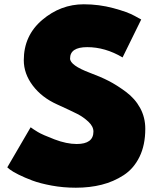

<svg xmlns="http://www.w3.org/2000/svg" viewBox="-20 -860 718 896"><path d="M91 -579Q91 -694 177 -767Q263 -840 371 -840Q442 -840 509 -822Q576 -804 608 -786L639 -769L552 -592Q471 -640 387 -640Q307 -640 307 -587Q307 -555 400 -520Q449 -502 487 -482.5Q525 -463 567.5 -431.5Q610 -400 634 -356Q658 -312 658 -259Q658 -183 631 -128Q604 -73 557 -42.5Q510 -12 454.5 2Q399 16 334 16Q275 16 221 6Q167 -4 131 -17.5Q95 -31 67 -45Q39 -59 26 -69L14 -79L123 -266Q135 -257 156.5 -244Q178 -231 234.5 -209.5Q291 -188 338 -188Q416 -188 416 -246Q416 -270 392.5 -292Q369 -314 340.5 -328.5Q312 -343 246 -373Q175 -405 133 -460.5Q91 -516 91 -579Z"/></svg>

Font: Spartan MB
Style: Regular
Weight: 900
Designer: Matt Bailey
Foundry: Matt Bailey
Version: Version 001.001